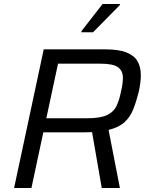

<svg xmlns="http://www.w3.org/2000/svg" viewBox="-20 -933 732 953"><path d="M50 0 197 -688H503Q571 -688 609.5 -672Q648 -656 663.5 -627.5Q679 -599 679 -560Q679 -522 668 -475Q656 -427 641 -389.5Q626 -352 598 -326.5Q570 -301 519 -288L575 0H485L437 -277Q425 -277 413 -276.5Q401 -276 388 -276H195L136 0ZM210 -346H412Q477 -346 510.5 -361.5Q544 -377 558.5 -407.5Q573 -438 581 -481Q586 -500 588 -517Q590 -534 590 -548Q590 -581 566 -599Q542 -617 477 -617H268ZM384 -773V-778L489 -913H575V-908L442 -773Z"/></svg>

Font: Saira
Style: Italic
Weight: 400
Italic angle: -12°
Designer: Hector Gatti with collaboration of the Omnibus-Type team
Foundry: Omnibus-Type
Version: Version 1.100; ttfautohint (v1.8.3)